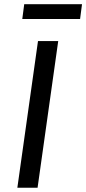

<svg xmlns="http://www.w3.org/2000/svg" viewBox="-20 -882 405 902"><path d="M158.5 -689.1H253.5L156.5 0H61.5ZM365.3 -862.4 356.2 -792.8H84.7L93.8 -862.4Z"/></svg>

Font: Fira Sans Variable
Style: Italic
Weight: 397
Italic angle: -8°
Designer: Carrois Corporate & Edenspiekermann AG
Foundry: Carrois Corporate GbR & Edenspiekermann AG
Version: Version 4.202